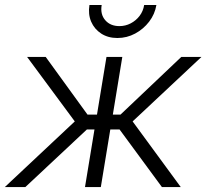

<svg xmlns="http://www.w3.org/2000/svg" viewBox="-41 -761 840 781"><path d="M-21.5 0 263.2 -267.1 69.3 -529.3H145L314.9 -294.9H353.5L392.1 -529.3H456.5L418 -294.9H449.2L696.3 -529.3H778.3L498.5 -267.1L694.3 0H617.7L445.3 -234.4H407.7L369.1 0H304.7L343.3 -234.4H312.5L62 0ZM436.5 -606.4Q398.4 -606.4 370.6 -624.5Q342.8 -642.6 329.8 -672.9Q316.9 -703.1 322.8 -740.7H372.6Q366.2 -703.1 387 -679Q407.7 -654.8 444.8 -654.8Q469.2 -654.8 490.7 -666Q512.2 -677.2 526.9 -696.5Q541.5 -715.8 545.4 -740.7H595.2Q588.9 -703.1 565.7 -672.9Q542.5 -642.6 508.8 -624.5Q475.1 -606.4 436.5 -606.4Z"/></svg>

Font: Inter 24pt Light
Style: Italic
Weight: 300
Italic angle: -9.3988°
Designer: Rasmus Andersson
Foundry: rsms
Version: Version 4.001;git-66647c0bb